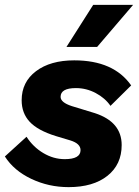

<svg xmlns="http://www.w3.org/2000/svg" viewBox="-28 -758 570 789"><path d="M355 -738H519L371 -565H245ZM-8 -115 81 -196Q108 -154 150 -129Q192 -104 238 -104Q303 -104 303 -141Q303 -168 261 -181L201 -199Q127 -222 94 -257.5Q61 -293 61 -346Q61 -421 120 -465.5Q179 -510 277 -510Q439 -510 511 -407L426 -323Q404 -355 365.5 -375.5Q327 -396 284 -396Q221 -396 221 -360Q221 -337 267 -322L362 -293Q472 -257 472 -162Q472 -82 413.5 -35.5Q355 11 254 11Q172 11 100.5 -23Q29 -57 -8 -115Z"/></svg>

Font: Elaine Sans
Style: Bold Italic
Weight: 700
Italic angle: -13°
Designer: Wei Huang
Foundry: Wei Huang
Version: Version 2.001;December 24, 2019;FontCreator 12.0.0.2547 64-b